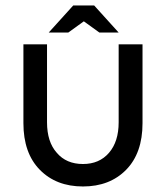

<svg xmlns="http://www.w3.org/2000/svg" viewBox="-20 -663 595 688"><path d="M277.3 -75.3Q336.1 -75.3 370.6 -115.5Q405.2 -155.7 405.2 -224.7V-504.1H490.7V-221.6Q490.7 -114.4 432 -54.6Q373.2 5.2 277.3 5.2Q181.4 5.2 122.7 -54.6Q63.9 -114.4 63.9 -221.6V-504.1H148.5V-224.7Q148.5 -154.6 183.5 -115.5Q217.5 -75.3 277.3 -75.3ZM242.3 -643.3H317.5L405.2 -546.4H336.1L280.4 -586.6L224.7 -546.4H154.6Z"/></svg>

Font: NATS
Style: Regular
Weight: 400
Designer: Purushoth Kumar Guthula
Foundry: Silicon Andhra, USA.
Version: Version 1.0.4; ttfautohint (v1.2.25-373a) -l 7 -r 28 -G 50 -